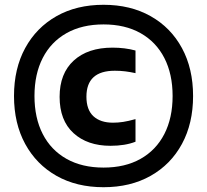

<svg xmlns="http://www.w3.org/2000/svg" viewBox="-20 -771 865 802"><path d="M412.5 11Q300 11 216 -36.5Q132 -84 85.2 -169.8Q38.5 -255.5 38.5 -370Q38.5 -484.5 85.2 -570.2Q132 -656 216 -703.5Q300 -751 412.5 -751Q525 -751 609.2 -703.5Q693.5 -656 740 -570.2Q786.5 -484.5 786.5 -370Q786.5 -255.5 740 -169.8Q693.5 -84 609.2 -36.5Q525 11 412.5 11ZM412.5 -71Q502.5 -71 567.2 -107.5Q632 -144 666.5 -211.2Q701 -278.5 701 -370Q701 -461.5 666.5 -528.8Q632 -596 567.2 -632.5Q502.5 -669 412.5 -669Q322.5 -669 257.8 -632.5Q193 -596 158.5 -528.8Q124 -461.5 124 -370Q124 -278.5 158.5 -211.2Q193 -144 257.8 -107.5Q322.5 -71 412.5 -71ZM441.5 -162Q345 -162 287 -215Q229 -268 229 -366.5Q229 -464 288 -518Q347 -572 450 -572Q502 -572 546 -560V-465.5Q523 -470.5 502.8 -473Q482.5 -475.5 459.5 -475.5Q341 -475.5 341 -367Q341 -312.5 370.2 -285.5Q399.5 -258.5 452 -258.5Q473 -258.5 494.5 -261.8Q516 -265 546 -273.5V-179Q502.5 -162 441.5 -162Z"/></svg>

Font: Encode Sans Semi Condensed
Style: Bold
Weight: 700
Width: 4
Designer: Multiple Designers
Foundry: Impallari Type
Version: Version 3.000; ttfautohint (v1.8.3) -l 8 -r 50 -G 200 -x 14 